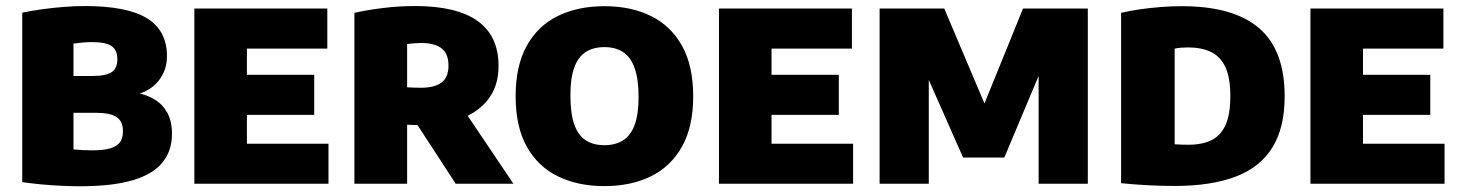

<svg xmlns="http://www.w3.org/2000/svg" viewBox="-20 -624 4958 652"><path d="M251 8.5Q220.5 8.5 185.5 6.8Q150.5 5 116.8 1.8Q83 -1.5 55.5 -5.5V-581Q86 -587.5 122.5 -592.5Q159 -597.5 196.5 -600.5Q234 -603.5 267.5 -603.5Q412 -603.5 479.5 -561.8Q547 -520 547 -433Q547 -400.5 534 -374Q521 -347.5 498 -329.2Q475 -311 445 -304V-308.5Q478 -302.5 505 -286.2Q532 -270 548 -241.2Q564 -212.5 564 -169.5Q564 -112.5 532.2 -72.8Q500.5 -33 431.5 -12.2Q362.5 8.5 251 8.5ZM292.5 -113.5Q331.5 -113.5 354.5 -120.2Q377.5 -127 387.5 -141.2Q397.5 -155.5 397.5 -178.5Q397.5 -212.5 375.5 -226.8Q353.5 -241 305.5 -241H213.5V-366H293.5Q340.5 -366 359.5 -379.2Q378.5 -392.5 378.5 -423Q378.5 -454 358.8 -467.5Q339 -481 293 -481Q278 -481 262.5 -479.8Q247 -478.5 229.5 -476V-116.5Q249 -115 263.5 -114.2Q278 -113.5 292.5 -113.5Z M640 0V-595H1091.5V-459H818.5V-136H1095.5V0ZM757 -234V-370H1047V-234Z M1183.5 0V-580.5Q1229.5 -590.5 1282 -597Q1334.5 -603.5 1390 -603.5Q1530.5 -603.5 1601.8 -552.8Q1673 -502 1673 -400Q1673 -334 1639.8 -289.2Q1606.5 -244.5 1547.5 -221.8Q1488.5 -199 1411.5 -199Q1398.5 -199 1386.5 -199.5Q1374.5 -200 1362.5 -200.5V0ZM1527.5 0 1351.5 -270.5H1541.5L1723.5 0ZM1409 -326Q1456.5 -326 1479.8 -344Q1503 -362 1503 -401Q1503 -441.5 1479.5 -459.8Q1456 -478 1410.5 -478Q1398 -478 1385.5 -477Q1373 -476 1362.5 -474V-327.5Q1375.5 -327 1385.5 -326.5Q1395.5 -326 1409 -326Z M2032.5 8Q1942.5 8 1874.5 -25.2Q1806.5 -58.5 1768.8 -126.2Q1731 -194 1731 -297Q1731 -400.5 1768.8 -468.5Q1806.5 -536.5 1874.5 -569.8Q1942.5 -603 2032.5 -603Q2122.5 -603 2190.2 -569.8Q2258 -536.5 2296 -468.5Q2334 -400.5 2334 -297Q2334 -194 2296 -126.2Q2258 -58.5 2190.2 -25.2Q2122.5 8 2032.5 8ZM2032.5 -131Q2070 -131 2096 -147.5Q2122 -164 2135.2 -200Q2148.5 -236 2148.5 -294.5Q2148.5 -355.5 2135 -393Q2121.5 -430.5 2095.8 -447.2Q2070 -464 2032.5 -464Q1995 -464 1969.2 -447.5Q1943.5 -431 1930.2 -395.2Q1917 -359.5 1917 -300.5Q1917 -239 1930 -201.8Q1943 -164.5 1968.8 -147.8Q1994.5 -131 2032.5 -131Z M2421.5 0V-595H2873V-459H2600V-136H2877V0ZM2538.5 -234V-370H2828.5V-234Z M2967 0V-595H3186.5L3331 -254H3315.5L3454 -595H3674V0H3507V-434H3535.5L3390.5 -89H3250.5L3098 -434H3134V0Z M3967.5 7.5Q3925 7.5 3877 5Q3829 2.5 3787 -2V-580.5Q3817.5 -587.5 3852 -592.5Q3886.5 -597.5 3922.5 -600.2Q3958.5 -603 3994 -603Q4168 -603 4255.2 -528.8Q4342.5 -454.5 4342.5 -297Q4342.5 -191 4301.2 -123.8Q4260 -56.5 4176.8 -24.5Q4093.5 7.5 3967.5 7.5ZM4016 -132.5Q4062 -132.5 4093.5 -147.8Q4125 -163 4141.5 -199Q4158 -235 4158 -297.5Q4158 -360.5 4141 -396.5Q4124 -432.5 4091.8 -447.8Q4059.5 -463 4014 -463Q4003 -463 3991 -462Q3979 -461 3969 -459V-134Q3983.5 -133 3995 -132.8Q4006.5 -132.5 4016 -132.5Z M4430 0V-595H4881.5V-459H4608.5V-136H4885.5V0ZM4547 -234V-370H4837V-234Z"/></svg>

Font: Encode Sans SC SemiCondensed ExtraBold
Style: Regular
Weight: 800
Width: 4
Designer: Multiple Designers
Foundry: Impallari Type
Version: Version 3.002